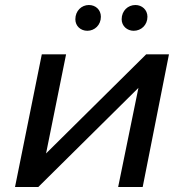

<svg xmlns="http://www.w3.org/2000/svg" viewBox="-20 -747 736 767"><path d="M329 -624C358 -624 383 -647 383 -680C383 -708 362 -727 335 -727C306 -727 281 -704 281 -670C281 -643 302 -624 329 -624ZM514 -624C544 -624 569 -647 569 -680C569 -708 547 -727 521 -727C491 -727 466 -704 466 -670C466 -643 488 -624 514 -624ZM40 0H133L533 -396L452 0H550L655 -530H564L164 -134L244 -530H147Z"/></svg>

Font: AWKNG-Font Medium
Style: Italic
Weight: 500
Italic angle: -11.3°
Designer: Awakening Church
Foundry: Awakening Church
Version: Version 1.700;PS 001.700;hotconv 1.0.88;makeotf.lib2.5.64775